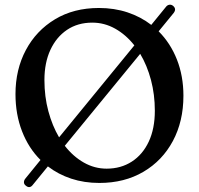

<svg xmlns="http://www.w3.org/2000/svg" viewBox="-20 -750 835 806"><path d="M88.5 29.5Q80.5 23.5 80.5 15Q80.5 6.5 87 -1L150 -78.5Q100 -128 72.5 -199Q45 -270 45 -355Q45 -458 88.5 -539.8Q132 -621.5 210.8 -669Q289.5 -716.5 395.5 -716.5Q460 -716.5 515.5 -698Q571 -679.5 615 -645.5L676.5 -721Q682 -728.5 690.5 -730Q699 -731.5 706.5 -725.5Q722 -712.5 709 -695.5L646 -618.5Q695.5 -569 722.8 -499.8Q750 -430.5 750 -348Q750 -241 705.8 -158.2Q661.5 -75.5 582 -28.8Q502.5 18 397 18Q333.5 18 279 0Q224.5 -18 181 -51.5L118.5 25Q105 43.5 88.5 29.5ZM166.5 -414Q166.5 -344.5 183 -283.2Q199.5 -222 228 -173.5L544 -559.5Q509 -604 463.8 -629.5Q418.5 -655 367.5 -655Q306.5 -655 261.5 -624.8Q216.5 -594.5 191.5 -540.5Q166.5 -486.5 166.5 -414ZM630 -285Q630 -353 613.8 -414.2Q597.5 -475.5 568.5 -524L252 -138Q287 -93 332 -67.5Q377 -42 427.5 -42Q487.5 -42 533.2 -71.5Q579 -101 604.5 -155.5Q630 -210 630 -285Z"/></svg>

Font: Fraunces 9pt S100
Style: Regular
Weight: 400
Version: Version 1.000; ttfautohint (v1.8.3)